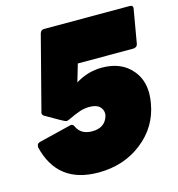

<svg xmlns="http://www.w3.org/2000/svg" viewBox="-110 -830 872 940"><g transform="rotate(-15 326.0 -360.0)"><path d="M275 14Q67 14 20 -182L21 -190Q22 -201 36 -205Q200 -246 203 -246Q214 -246 219 -235Q239 -189 297 -189Q363 -189 379 -247L380 -257Q380 -278 364 -293Q348 -308 313 -308Q289 -308 265.5 -300.5Q242 -293 200 -273Q194 -270 187 -270Q180 -270 88 -324Q79 -330 79 -339L177 -717Q182 -734 198 -734H633Q648 -734 648 -720Q648 -717 618 -546Q615 -530 597 -528H314L288 -439Q351 -478 421 -478Q521 -478 574 -414Q614 -367 614 -297Q614 -273 609 -246Q589 -131 496 -58.5Q403 14 275 14Z"/></g></svg>

Font: YamahaIndonesia935. App Black
Style: Italic
Weight: 900
Italic angle: -10°
Designer: Dalton Maag Ltd
Foundry: Dalton Maag Ltd
Version: Version 1.002; January 01, 2024; Regular/Italic